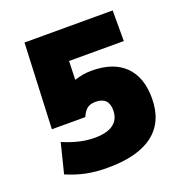

<svg xmlns="http://www.w3.org/2000/svg" viewBox="-132 -846 925 972"><g transform="rotate(-20 330.0 -360.0)"><path d="M65 -34 105 -194Q156 -173 196 -164Q236 -155 275 -155Q342 -155 376 -180.5Q410 -206 410 -255Q410 -325 340 -325Q312 -325 295.5 -313Q279 -301 265 -270H85L105 -730H580V-565H285L282 -465H284Q309 -473 329.5 -476.5Q350 -480 375 -480Q491 -480 553 -419.5Q615 -359 615 -245Q615 -119 531.5 -54.5Q448 10 285 10Q222 10 170.5 -0.5Q119 -11 65 -34Z"/></g></svg>

Font: Enso Black
Style: Regular
Weight: 900
Designer: Coji Morishita
Foundry: UNDERFOREST DESIGN
Version: Version 1.000